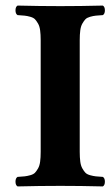

<svg xmlns="http://www.w3.org/2000/svg" viewBox="-20 -667 396 689"><path d="M126 -522.9Q126 -543.5 124 -558.1Q122.1 -572.8 116.5 -582.5Q110.8 -592.3 105.5 -597.9Q100.1 -603.5 88.9 -606.7Q77.6 -609.9 68.6 -610.8Q59.6 -611.8 43 -612.8Q35.6 -617.2 35.6 -629.9Q35.6 -642.6 43 -647Q123 -645 196.8 -645Q269 -645 349.1 -647Q356.4 -642.6 356.4 -629.9Q356.4 -617.2 349.1 -612.8Q332.5 -611.8 323.5 -610.8Q314.5 -609.9 303.2 -606.7Q292 -603.5 286.6 -597.9Q281.2 -592.3 275.6 -582.5Q270 -572.8 268.1 -558.1Q266.1 -543.5 266.1 -522.9V-122.1Q266.1 -101.6 268.1 -86.9Q270 -72.3 275.6 -62.5Q281.2 -52.7 286.6 -47.1Q292 -41.5 303.2 -38.3Q314.5 -35.2 323.5 -34.2Q332.5 -33.2 349.1 -32.2Q356.4 -27.8 356.4 -15.1Q356.4 -2.4 349.1 2Q269 0 196.8 0Q123 0 43 2Q35.6 -2.4 35.6 -15.1Q35.6 -27.8 43 -32.2Q59.6 -33.2 68.6 -34.2Q77.6 -35.2 88.9 -38.3Q100.1 -41.5 105.5 -47.1Q110.8 -52.7 116.5 -62.5Q122.1 -72.3 124 -86.9Q126 -101.6 126 -122.1Z"/></svg>

Font: Linux Libertine G
Style: Bold
Weight: 700
Designer: Philipp H. Poll
Foundry: Philipp H. Poll
Version: Version 5.0.3